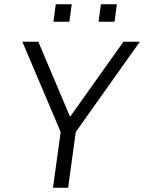

<svg xmlns="http://www.w3.org/2000/svg" viewBox="-20 -882 677 902"><path d="M229 0 265 -262 85 -686H160L308 -336H311L560 -686H637L336 -262L300 0ZM231 -780 242 -862H317L306 -780ZM443 -780 454 -862H529L518 -780Z"/></svg>

Font: Chivo Mono Medium ExtraLight
Style: Italic
Weight: 250
Italic angle: -8.05°
Monospace: yes
Version: Version 1.008